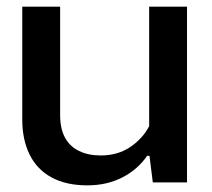

<svg xmlns="http://www.w3.org/2000/svg" viewBox="-20 -549 637 578"><path d="M543 -529V0H440L430 -80H423Q395 -39 348.5 -15Q302 9 243 9Q179 9 135 -15Q91 -39 69 -84Q47 -129 47 -189V-529H161V-203Q161 -162 175.5 -135Q190 -108 218 -94.5Q246 -81 283 -81Q334 -81 371.5 -106Q409 -131 429 -169V-529Z"/></svg>

Font: Hubot Sans Medium
Style: Regular
Weight: 500
Designer: Deni Anggara
Foundry: GitHub, Inc., Subsidiary of Microsoft Corporation
Version: Version 2.000